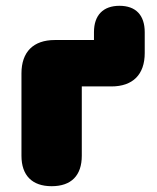

<svg xmlns="http://www.w3.org/2000/svg" viewBox="-20 -632 540 662"><path d="M158 10C226 10 262 -27 262 -95V-334H364C438 -334 479 -375 479 -449V-521C479 -580 448 -612 392 -612C336 -612 304 -580 304 -521V-494H169C95 -494 54 -453 54 -379V-95C54 -27 91 10 158 10Z"/></svg>

Font: SN Pro Black
Style: Regular
Weight: 900
Designer: Tobias Whetton
Foundry: Supernotes
Version: Version 1.001;Glyphs 3.2 (3249)